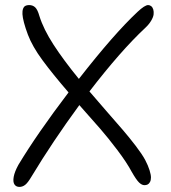

<svg xmlns="http://www.w3.org/2000/svg" viewBox="-20 -691 677 762"><path d="M57.1 50.8Q43.9 50.8 37.4 41Q30.8 31.2 34.4 10.7Q38.1 -9.8 53.2 -37.1Q127 -159.7 252 -324.2Q188 -398.4 148.2 -452.6Q108.4 -506.8 90.8 -553.2Q80.6 -580.6 75.2 -601.1Q69.8 -621.6 69.1 -634.8Q68.4 -647.9 71.5 -656.2Q74.7 -664.6 80.6 -667.7Q86.4 -670.9 95.2 -670.9Q110.4 -670.9 119.9 -661.6Q129.4 -652.3 136.2 -627.9Q152.8 -574.7 192.6 -513.4Q232.4 -452.1 293 -377.9Q431.6 -555.7 525.9 -644Q554.7 -670.9 567.9 -670.9Q574.7 -670.9 580.3 -666.3Q585.9 -661.6 588.4 -653.1Q590.8 -644.5 589.6 -633.8Q588.4 -623 579.8 -608.6Q571.3 -594.2 556.2 -580.1Q458.5 -488.8 335 -328.1Q358.4 -300.3 401.6 -251Q444.8 -201.7 468.5 -174.1Q492.2 -146.5 518.1 -112.8Q543.9 -79.1 556.2 -56.2Q567.9 -33.7 573.5 -15.6Q579.1 2.4 579.1 13.4Q579.1 24.4 575.2 31.5Q571.3 38.6 565.7 41.3Q560.1 43.9 553.2 43.9Q543 43.9 532 33.4Q521 22.9 502.9 -8.8Q482.9 -46.4 445.6 -95.7Q408.2 -145 378.4 -179.2Q348.6 -213.4 294.9 -273.9Q189 -129.4 105 9.8Q90.3 34.7 79.8 42.7Q69.3 50.8 57.1 50.8Z"/></svg>

Font: Shantell Sans Bouncy
Style: Regular
Weight: 300
Designer: Stephen Nixon, Anya Danilova, Shantell Martin
Foundry: Arrow Type
Version: Version 1.006;[9816181b4]